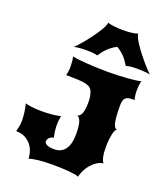

<svg xmlns="http://www.w3.org/2000/svg" viewBox="-173 -1098 1054 1220"><g transform="rotate(20 354.0 -488.0)"><path d="M31.7 -133.3Q36.1 -147.9 40 -167Q43.9 -186 43.9 -205.6Q43.9 -221.7 42.5 -239.3Q41 -256.8 38.6 -272.7Q36.1 -288.6 33.4 -301.3Q30.8 -314 27.8 -319.8Q36.6 -316.9 49.3 -314.7Q62 -312.5 77.1 -310.8Q92.3 -309.1 108.4 -308.3Q124.5 -307.6 140.1 -307.6Q154.8 -307.6 171.4 -308.1Q188 -308.6 204.8 -310.1Q221.7 -311.5 237.8 -314Q253.9 -316.4 267.1 -319.8Q264.2 -306.6 262.5 -291.7Q260.7 -276.9 260.7 -258.3Q260.7 -248.5 261.5 -237.3Q262.2 -226.1 263.7 -215.1Q265.1 -204.1 267.1 -193.8Q269 -183.6 271.5 -175.8Q251 -172.4 241 -160.9Q231 -149.4 231 -135.3Q231 -125 247.3 -116.2Q263.7 -107.4 297.9 -107.4Q323.7 -107.4 342.3 -117.4Q360.8 -127.4 373 -145.5Q385.3 -163.6 390.9 -189.2Q396.5 -214.8 396.5 -246.6Q396.5 -296.9 388.2 -325.4Q379.9 -354 362.8 -358.9Q371.6 -361.8 378.4 -367.9Q385.3 -374 390.1 -386Q395 -397.9 397.7 -417Q400.4 -436 400.4 -464.4Q400.4 -484.9 397.7 -500Q395 -515.1 391.1 -527.3Q385.7 -543 375.7 -552.5Q365.7 -562 345.7 -567.4Q325.7 -572.8 292.7 -574.5Q259.8 -576.2 209 -576.2Q211.4 -587.9 213.9 -603.3Q216.3 -618.7 216.3 -635.7Q216.3 -653.8 214.4 -672.4Q212.4 -690.9 209 -703.1Q220.2 -699.7 246.1 -696.5Q272 -693.4 305.4 -691.2Q338.9 -689 376.7 -687.5Q414.6 -686 449.7 -686Q485.4 -686 520 -687.5Q554.7 -689 584.2 -691.2Q613.8 -693.4 636.5 -696.5Q659.2 -699.7 670.4 -703.1Q667 -690.9 665 -672.4Q663.1 -653.8 663.1 -635.7Q663.1 -618.7 665.5 -603.3Q668 -587.9 670.4 -576.2H660.6Q643.1 -576.2 630.9 -573.7Q618.7 -571.3 611.1 -564.2Q603.5 -557.1 599.9 -544.9Q596.2 -532.7 596.2 -513.2Q596.2 -468.3 598.4 -439.7Q600.6 -411.1 605 -394Q609.4 -377 615.7 -369.4Q622.1 -361.8 630.9 -358.9Q624 -358.9 618.7 -347.9Q613.3 -336.9 609.6 -319.1Q606 -301.3 603.8 -278.8Q601.6 -256.3 601.6 -233.9Q601.6 -216.3 602.8 -200Q604 -183.6 606.9 -169.7Q609.9 -155.8 614 -145.5Q618.2 -135.3 624 -130.9Q602.1 -127.9 581.5 -115Q561 -102.1 544.4 -83Q527.8 -64 516.1 -41Q504.4 -18.1 499.5 4.9Q492.7 0.5 474.4 -2.7Q456.1 -5.9 431.4 -8.1Q406.7 -10.3 378.4 -11.2Q350.1 -12.2 323.7 -12.2Q266.1 -12.2 225.8 -7.6Q185.5 -2.9 166 4.9Q165 -17.1 157.7 -41.3Q150.4 -65.4 134.5 -85.7Q118.7 -106 93.5 -119.4Q68.4 -132.8 31.7 -133.3ZM191.9 -761.2Q199.2 -766.6 213.4 -781.7Q227.5 -796.9 244.6 -817.6Q261.7 -838.4 279.5 -862.3Q297.4 -886.2 312 -908.9Q326.7 -931.6 335.9 -950.2Q345.2 -968.8 345.2 -979.5V-981.4Q351.1 -978.5 362.3 -976.1Q373.5 -973.6 387.7 -971.9Q401.9 -970.2 417.5 -969.2Q433.1 -968.3 448.2 -968.3Q483.4 -968.3 510.3 -971.9Q537.1 -975.6 549.3 -981.4Q549.3 -980.5 549.1 -980.2Q548.8 -980 548.8 -979Q548.8 -968.3 558.6 -949.5Q568.4 -930.7 583.7 -908.2Q599.1 -885.7 617.9 -861.8Q636.7 -837.9 654.3 -817.4Q671.9 -796.9 686.5 -781.5Q701.2 -766.1 708 -761.2Q700.7 -763.7 678 -766.4Q655.3 -769 621.6 -769Q589.4 -769 571.3 -766.4Q553.2 -763.7 543.5 -761.2Q539.1 -767.6 532.5 -778.8Q525.9 -790 515.4 -803Q504.9 -815.9 489.5 -829.8Q474.1 -843.8 452.1 -856Q427.7 -843.8 410.9 -829.8Q394 -815.9 382.3 -802.7Q370.6 -789.6 363.3 -778.6Q356 -767.6 351.1 -761.2Q344.2 -763.7 326.9 -766.4Q309.6 -769 278.3 -769Q244.6 -769 221.9 -766.4Q199.2 -763.7 191.9 -761.2Z"/></g></svg>

Font: Arbutus
Style: Regular
Weight: 400
Designer: Karolina Lach
Foundry: Sorkin Type Co.
Version: Version 1.003